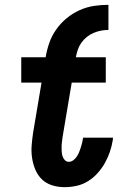

<svg xmlns="http://www.w3.org/2000/svg" viewBox="-20 -767 540 795"><path d="M248 8Q221 8 196.5 0.5Q172 -7 154.5 -23.5Q137 -40 127 -63Q117 -86 113 -112Q109 -138 111 -164Q113 -190 117 -217L152 -425H68V-530H169Q174 -560 184 -589Q194 -618 212.5 -644.5Q231 -671 256 -691.5Q281 -712 310 -725Q339 -738 369 -742.5Q399 -747 429 -747V-643Q413 -643 397.5 -640Q382 -637 367 -630.5Q352 -624 339 -613.5Q326 -603 316.5 -589.5Q307 -576 302 -560.5Q297 -545 294 -530H418V-425H277L239 -199Q238 -189 236.5 -179Q235 -169 235 -159Q235 -149 235.5 -139Q236 -129 239 -120Q242 -111 248.5 -104Q255 -97 265 -97Q275 -97 283.5 -103.5Q292 -110 297.5 -118Q303 -126 307 -135.5Q311 -145 314 -154.5Q317 -164 319.5 -173.5Q322 -183 323 -192Q324 -193 324 -194.5Q324 -196 324 -197H448Q448 -195 447.5 -192.5Q447 -190 447 -187Q443 -162 435 -138.5Q427 -115 414.5 -92.5Q402 -70 384 -50Q366 -30 344 -16.5Q322 -3 297 2.5Q272 8 248 8Z"/></svg>

Font: Iosevka Curly Slab XBdObl
Style: Regular
Weight: 800
Italic angle: -9°
Monospace: yes
Designer: Belleve Invis
Foundry: Belleve Invis
Version: Version 11.1.0; ttfautohint (v1.8.3)